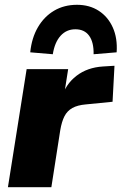

<svg xmlns="http://www.w3.org/2000/svg" viewBox="-20 -780 507 800"><path d="M13 0 91 -492H264L245 -371H236Q253 -429 298.5 -464Q344 -499 409 -503L457 -506L449 -356L338 -345Q303 -342 281.5 -330Q260 -318 248.5 -295.5Q237 -273 231 -237L194 0ZM200 -554 106 -562Q112 -622 138 -666.5Q164 -711 205.5 -735.5Q247 -760 301 -760Q353 -760 391.5 -735Q430 -710 450 -665.5Q470 -621 466 -562L370 -554Q371 -604 351.5 -631Q332 -658 294 -658Q257 -658 232.5 -631Q208 -604 200 -554Z"/></svg>

Font: Nunito Sans 12pt ExtraLight 12pt Black
Style: Italic
Weight: 900
Italic angle: -9°
Version: Version 3.101;gftools[0.9.27]